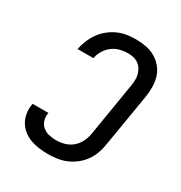

<svg xmlns="http://www.w3.org/2000/svg" viewBox="-175 -870 950 1005"><g transform="rotate(30 300.0 -367.5)"><path d="M257 8Q230 8 203 4.5Q176 1 151.5 -8Q127 -17 106.5 -33Q86 -49 73 -71Q60 -93 55.5 -120Q51 -147 56 -175L57 -180H153L152 -177Q148 -154 154.5 -133.5Q161 -113 177 -99.5Q193 -86 214 -81Q235 -76 258 -76Q274 -76 291 -79Q308 -82 324.5 -89Q341 -96 355 -108Q369 -120 378.5 -134.5Q388 -149 394 -165.5Q400 -182 403 -199L456 -521Q459 -539 459.5 -556.5Q460 -574 455.5 -590Q451 -606 442.5 -619.5Q434 -633 420.5 -642.5Q407 -652 390.5 -655.5Q374 -659 356 -659Q333 -659 308.5 -652.5Q284 -646 264 -630.5Q244 -615 230.5 -592.5Q217 -570 213 -546H117Q123 -573 133.5 -599.5Q144 -626 160.5 -649.5Q177 -673 199.5 -691.5Q222 -710 248 -722Q274 -734 302 -738.5Q330 -743 356 -743Q388 -743 418 -737.5Q448 -732 473.5 -717.5Q499 -703 518 -680.5Q537 -658 546 -630Q555 -602 555.5 -570.5Q556 -539 551 -508L497 -185Q493 -158 483 -131.5Q473 -105 456 -81.5Q439 -58 415.5 -40Q392 -22 366 -11Q340 0 312 4Q284 8 257 8Z"/></g></svg>

Font: Iosevka Custom Medium Oblique
Style: Regular
Weight: 500
Italic angle: -9°
Designer: Belleve Invis
Foundry: Belleve Invis
Version: Version 27.0.1